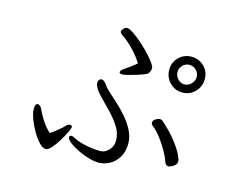

<svg xmlns="http://www.w3.org/2000/svg" viewBox="-101 -858 1202 1007"><g transform="rotate(15 500.0 -354.0)"><path d="M574 -551Q563 -570 544 -593Q525 -616 502 -637.5Q479 -659 457 -673Q444 -682 444 -691Q444 -696 452.5 -706Q461 -716 472 -716Q484 -716 508.5 -699.5Q533 -683 561 -658Q589 -633 613 -606Q637 -579 648 -559Q652 -554 652 -545Q652 -538 649 -530.5Q646 -523 642 -517Q639 -512 621.5 -505Q604 -498 581 -491Q558 -484 537.5 -479Q517 -474 509 -474Q493 -474 493 -483Q493 -492 512 -505Q527 -515 541.5 -525.5Q556 -536 574 -551ZM837 -464Q797 -464 769 -492.5Q741 -521 741 -562Q741 -603 769 -630.5Q797 -658 837 -658Q878 -658 906 -630.5Q934 -603 934 -562Q934 -521 906 -492.5Q878 -464 837 -464ZM837 -508Q859 -508 874.5 -524.5Q890 -541 890 -562Q890 -583 874.5 -598.5Q859 -614 837 -614Q816 -614 801 -598.5Q786 -583 786 -562Q786 -541 801 -524.5Q816 -508 837 -508ZM509 5Q485 5 454 -4Q423 -13 393.5 -27.5Q364 -42 344.5 -57.5Q325 -73 325 -85Q325 -94 336 -94Q345 -94 356 -87Q369 -79 393.5 -72Q418 -65 447 -60.5Q476 -56 501 -56Q527 -56 547.5 -78Q568 -100 568 -130Q568 -169 545.5 -204.5Q523 -240 492 -272Q461 -304 434 -331.5Q407 -359 398 -381Q394 -389 394 -398Q394 -408 399 -414.5Q404 -421 412 -421Q426 -421 440 -400Q448 -387 470 -367Q492 -347 520 -321.5Q548 -296 574 -265.5Q600 -235 617 -201Q634 -167 634 -131Q634 -86 614.5 -55.5Q595 -25 566.5 -10Q538 5 509 5ZM911 -111Q911 -96 901.5 -87.5Q892 -79 881.5 -75Q871 -71 867 -71Q853 -71 846 -90Q839 -113 821.5 -144Q804 -175 781.5 -205Q759 -235 736 -253Q725 -261 725 -271Q725 -282 738 -290.5Q751 -299 763 -299Q771 -299 775 -295Q825 -251 855 -212.5Q885 -174 898 -147.5Q911 -121 911 -111ZM108 -182Q108 -209 122 -209Q137 -209 148 -184Q157 -163 177 -131.5Q197 -100 222 -79Q239 -90 261.5 -108.5Q284 -127 294 -138Q302 -148 315 -148Q325 -148 325 -138Q325 -131 314 -108Q303 -85 286.5 -58Q270 -31 252.5 -11.5Q235 8 223 8Q206 8 186.5 -12.5Q167 -33 149.5 -63Q132 -93 120.5 -123.5Q109 -154 108 -174Z"/></g></svg>

Font: Moon Stars Kai T HW
Style: Regular
Weight: 400
Designer: GuiWonder
Version: Version 1.101